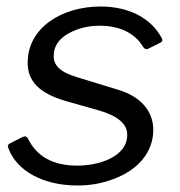

<svg xmlns="http://www.w3.org/2000/svg" viewBox="-20 -560 552 590"><path d="M218 10C256 10 293 4 329 -10C400 -36 451 -89 451 -161C451 -218 413 -265 337 -286L216 -323C163 -339 145 -360 145 -388C145 -417 160 -440 190 -457C219 -473 251 -481 286 -481C350 -481 395 -457 419 -417C422 -412 426 -409 430 -409C432 -409 434 -409 435 -410L473 -429C477 -431 479 -434 479 -437C479 -438 478 -440 477 -443C445 -503 378 -540 289 -540C170 -540 65 -475 65 -367C65 -311 100 -273 184 -249L283 -221C342 -204 371 -179 371 -146C371 -76 280 -51 218 -51C143 -51 93 -79 66 -134C63 -139 60 -141 56 -141C55 -141 53 -140 49 -139L10 -119C6 -117 4 -114 4 -111C4 -110 5 -108 6 -104C31 -36 111 10 218 10Z"/></svg>

Font: Libre Franklin
Style: Italic
Weight: 400
Italic angle: -8°
Designer: Pablo Impallari, Rodrigo Fuenzalida
Foundry: Impallari Type
Version: Version 1.002; ttfautohint (v1.5)